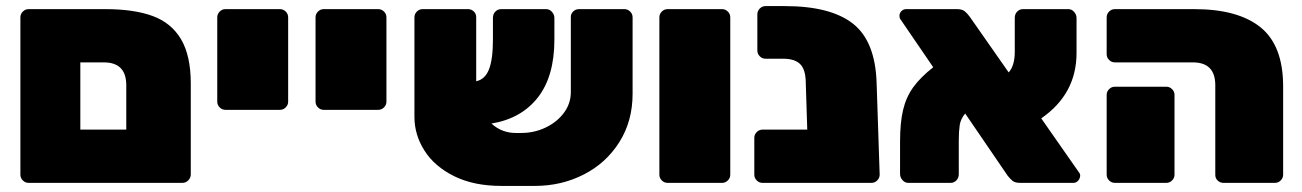

<svg xmlns="http://www.w3.org/2000/svg" viewBox="-20 -601 4278 631"><path d="M47 -27V-544Q47 -555 55 -563Q63 -571 74 -571H326Q420 -571 481.5 -548.5Q543 -526 575 -472Q607 -418 607 -326V-28Q607 -17 599 -8.5Q591 0 579 0H74Q63 0 55 -8Q47 -16 47 -27ZM395 -175V-321Q395 -396 321 -396H244V-175Z M694 -267V-544Q694 -555 702 -563Q710 -571 721 -571H900Q911 -571 919 -563Q927 -555 927 -544V-267Q927 -256 919 -248Q911 -240 900 -240H721Q710 -240 702 -248Q694 -256 694 -267Z M1017 -267V-544Q1017 -555 1025 -563Q1033 -571 1044 -571H1223Q1234 -571 1242 -563Q1250 -555 1250 -544V-267Q1250 -256 1242 -248Q1234 -240 1223 -240H1044Q1033 -240 1025 -248Q1017 -256 1017 -267Z M2059 -544V-293Q2059 -203 2015.5 -134Q1972 -65 1898.5 -27.5Q1825 10 1738 10H1628Q1537 10 1472.5 -22Q1408 -54 1375 -106Q1342 -158 1342 -217V-544Q1342 -555 1350 -563Q1358 -571 1369 -571H1518Q1529 -571 1537 -563.5Q1545 -556 1545 -545V-335V-334Q1574 -340 1587 -373Q1600 -406 1600 -471V-542Q1600 -555 1608 -563Q1616 -571 1627 -571H1775Q1786 -571 1794 -562Q1802 -553 1802 -542V-471Q1802 -350 1747.5 -280.5Q1693 -211 1595 -195Q1629 -164 1675 -164H1693Q1736 -164 1773.5 -182Q1811 -200 1833.5 -230.5Q1856 -261 1856 -298V-545Q1856 -556 1864 -563.5Q1872 -571 1883 -571H2032Q2043 -571 2051 -563Q2059 -555 2059 -544Z M2147 -27V-544Q2147 -555 2155 -563Q2163 -571 2174 -571H2353Q2364 -571 2372 -563Q2380 -555 2380 -544V-27Q2380 -16 2372 -8Q2364 0 2353 0H2174Q2163 0 2155 -8Q2147 -16 2147 -27Z M2871 -27Q2871 -16 2863 -8Q2855 0 2844 0H2665H2486Q2475 0 2467 -8Q2459 -16 2459 -27V-148Q2459 -159 2467 -167Q2475 -175 2486 -175H2633L2628 -333Q2627 -374 2609 -391Q2591 -408 2554 -408H2496Q2485 -408 2477 -416Q2469 -424 2469 -435V-554Q2469 -565 2477 -573Q2485 -581 2496 -581H2559Q2710 -581 2783.5 -523Q2857 -465 2861 -327Z M3530 -25Q3530 -15 3523.5 -7.5Q3517 0 3508 0H3333Q3316 0 3308 -6.5Q3300 -13 3292 -23L3152 -228Q3137 -210 3134 -189.5Q3131 -169 3131 -140V-29Q3131 -16 3123 -8Q3115 0 3104 0H2965Q2954 0 2946 -9Q2938 -18 2938 -29V-136Q2938 -198 2948 -240Q2958 -282 2981.5 -314.5Q3005 -347 3047 -380L2939 -538Q2936 -542 2936 -549Q2936 -558 2942.5 -564.5Q2949 -571 2958 -571H3125Q3142 -571 3150.5 -564Q3159 -557 3167 -546L3295 -363Q3315 -385 3315 -431V-542Q3315 -555 3323 -563Q3331 -571 3342 -571H3491Q3502 -571 3510 -562Q3518 -553 3518 -542V-427Q3518 -292 3402 -212L3527 -33Q3530 -30 3530 -25Z M3974 -26V-321Q3974 -396 3900 -396H3644Q3633 -396 3625 -404Q3617 -412 3617 -423V-544Q3617 -555 3625 -563Q3633 -571 3644 -571H3905Q4049 -571 4123 -511Q4197 -451 4197 -317V-27Q4197 -16 4189 -8Q4181 0 4170 0H4001Q3990 0 3982 -7.5Q3974 -15 3974 -26ZM3617 -27V-289Q3617 -300 3625 -308Q3633 -316 3644 -316H3813Q3824 -316 3832 -308Q3840 -300 3840 -289V-27Q3840 -16 3832 -8Q3824 0 3813 0H3644Q3633 0 3625 -8Q3617 -16 3617 -27Z"/></svg>

Font: Rubik
Style: Regular
Weight: 900
Designer: Hubert & Fischer
Foundry: Hubert & Fischer
Version: Version 1.100